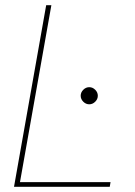

<svg xmlns="http://www.w3.org/2000/svg" viewBox="-20 -720 520 740"><path d="M34 0 158 -700H178L57 -18H406L403 0ZM324 -318Q311 -318 301 -328Q291 -338 291 -351Q291 -364 301 -374Q311 -384 324 -384Q337 -384 347 -374Q357 -364 357 -351Q357 -338 347 -328Q337 -318 324 -318Z"/></svg>

Font: DM Sans 18pt Thin
Style: Italic
Weight: 250
Italic angle: -10°
Designer: Colophon Foundry, Jonny Pinhorn
Foundry: Colophon Foundry
Version: Version 4.004;gftools[0.9.30]